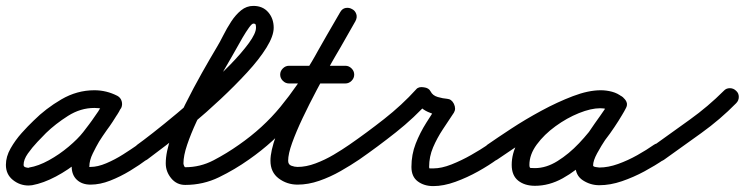

<svg xmlns="http://www.w3.org/2000/svg" viewBox="-37 -593 2525 651"><path d="M361 -268Q372 -262 375.5 -250Q379 -238 374 -227Q368 -216 356 -212.5Q344 -209 333 -214Q320 -221 309.5 -224Q299 -227 283 -227Q236 -227 193.5 -200Q151 -173 119 -142Q108 -131 90 -112Q72 -93 57.5 -72.5Q43 -52 43 -34Q43 -28 49 -26Q55 -24 60 -24Q61 -24 62 -25Q93 -30 128.5 -49.5Q164 -69 195.5 -95.5Q227 -122 245 -145Q266 -172 285 -198.5Q304 -225 320 -254Q327 -267 338.5 -269.5Q350 -272 360 -267Q370 -262 374.5 -251Q379 -240 373 -227Q367 -214 359 -202Q359 -202 359 -203Q360 -204 360 -204Q357 -199 354 -194.5Q351 -190 348 -185Q348 -185 348 -185Q348 -186 348 -186Q336 -167 323.5 -149.5Q311 -132 299 -113Q299 -113 299 -113Q299 -113 299 -113Q289 -96 277.5 -72.5Q266 -49 266 -29Q266 -25 265 -26Q264 -27 270 -27Q294 -27 323.5 -39.5Q353 -52 380.5 -69.5Q408 -87 428 -101Q428 -101 428 -101Q428 -101 428 -101Q438 -109 450 -107Q462 -105 469 -94Q477 -84 475 -72Q473 -60 462 -53Q437 -34 404 -14Q371 6 336.5 19.5Q302 33 270 33Q241 33 223.5 16.5Q206 0 206 -29Q206 -58 219.5 -89.5Q233 -121 249 -145Q249 -145 249 -145Q249 -145 249 -145Q260 -164 273 -182Q286 -200 298 -218Q298 -218 298 -219Q298 -219 298 -219Q301 -223 303.5 -226.5Q306 -230 308 -234Q308 -234 309 -235Q309 -236 309 -236Q314 -244 319 -253Q325 -266 337 -268.5Q349 -271 359 -265Q369 -260 374 -249Q379 -238 372 -226Q355 -194 335 -165.5Q315 -137 293 -109Q269 -79 232 -48Q195 -17 152.5 5.5Q110 28 72 35Q66 36 60 36Q30 36 6.5 17Q-17 -2 -17 -34Q-17 -62 -1 -90Q15 -118 36.5 -142Q58 -166 77 -184Q118 -225 171 -256Q224 -287 283 -287Q324 -287 361 -268Q361 -268 361 -268Q361 -268 361 -268Z M462 -52Q452 -45 440 -47.5Q428 -50 420 -60Q413 -70 415.5 -82Q418 -94 428 -102Q445 -114 481.5 -142.5Q518 -171 563.5 -209Q609 -247 656 -289.5Q703 -332 742.5 -372.5Q782 -413 806.5 -446.5Q831 -480 831 -499Q831 -505 830 -509Q829 -513 822 -513Q817 -513 807 -499Q797 -485 785.5 -465.5Q774 -446 764 -427.5Q754 -409 749 -401Q735 -376 714 -340.5Q693 -305 671 -264Q649 -223 629.5 -181Q610 -139 597.5 -102Q585 -65 585 -39Q585 -36 587 -31Q589 -26 591 -26Q642 -26 687 -49.5Q732 -73 773 -102Q773 -102 773 -102Q773 -102 773 -102Q783 -109 795 -106.5Q807 -104 815 -94Q822 -84 819.5 -72Q817 -60 807 -52Q759 -18 705.5 8Q652 34 591 34Q562 34 543.5 11.5Q525 -11 525 -39Q525 -78 544 -130.5Q563 -183 591 -239Q619 -295 647.5 -345.5Q676 -396 697 -431Q708 -449 720 -473Q732 -497 747 -520Q762 -543 780.5 -558Q799 -573 822 -573Q854 -573 872.5 -551.5Q891 -530 891 -499Q891 -471 866.5 -431.5Q842 -392 801 -347.5Q760 -303 711.5 -257.5Q663 -212 614.5 -171.5Q566 -131 525.5 -100Q485 -69 462 -52Q462 -52 462 -52Q462 -52 462 -52Z M807 -52Q797 -45 785 -47.5Q773 -50 765 -60Q758 -70 760.5 -82Q763 -94 773 -102Q855 -159 914 -231Q973 -303 1020.5 -384.5Q1068 -466 1116 -551Q1123 -564 1135 -566Q1147 -568 1157 -562Q1167 -557 1171 -545.5Q1175 -534 1168 -521Q1157 -501 1135.5 -464.5Q1114 -428 1088.5 -382.5Q1063 -337 1037 -288Q1011 -239 989 -192.5Q967 -146 953.5 -108.5Q940 -71 940 -48Q940 -35 951 -31Q962 -27 972 -27Q1001 -27 1033 -39Q1065 -51 1094.5 -68.5Q1124 -86 1147 -102Q1157 -109 1169 -106.5Q1181 -104 1189 -94Q1196 -84 1193.5 -72Q1191 -60 1181 -52Q1153 -33 1118 -13Q1083 7 1045.5 20Q1008 33 972 33Q936 33 908 12Q880 -9 880 -48Q880 -81 899 -133Q918 -185 947.5 -245Q977 -305 1009.5 -364Q1042 -423 1070.5 -472.5Q1099 -522 1116 -551Q1123 -564 1135 -566Q1147 -568 1157 -562Q1167 -557 1171 -545.5Q1175 -534 1168 -521Q1118 -432 1067.5 -347Q1017 -262 955 -187Q893 -112 807 -52Q807 -52 807 -52Q807 -52 807 -52ZM943 -310Q931 -310 922 -319Q913 -328 913 -340Q913 -352 922 -361Q931 -370 943 -370Q991 -370 1038.5 -370Q1086 -370 1134 -370Q1134 -370 1134 -370Q1134 -370 1134 -370Q1146 -370 1155 -361Q1164 -352 1164 -340Q1164 -328 1155 -319Q1146 -310 1134 -310Q1086 -310 1038.5 -310Q991 -310 943 -310Q943 -310 943 -310Q943 -310 943 -310Z M1181 -52Q1171 -45 1158.5 -47.5Q1146 -50 1139 -60Q1132 -70 1134.5 -82.5Q1137 -95 1147 -102Q1205 -142 1265.5 -189.5Q1326 -237 1374 -290Q1382 -300 1400 -297Q1417 -295 1423 -283Q1430 -269 1447.5 -264Q1465 -259 1479 -258Q1494 -257 1502 -241Q1510 -224 1502 -211Q1484 -184 1464.5 -154.5Q1445 -125 1431.5 -93.5Q1418 -62 1418 -27Q1418 -22 1420 -22Q1422 -22 1432 -22Q1460 -22 1494 -35.5Q1528 -49 1560.5 -67.5Q1593 -86 1615 -101Q1625 -109 1637 -107Q1649 -105 1656 -94Q1664 -84 1662 -72Q1660 -60 1649 -53Q1622 -33 1584.5 -12Q1547 9 1507 23.5Q1467 38 1432 38Q1401 38 1379.5 22Q1358 6 1358 -27Q1358 -69 1372.5 -106Q1387 -143 1408.5 -177Q1430 -211 1452 -245Q1456 -251 1463 -244.5Q1470 -238 1475 -227Q1481 -217 1482 -207.5Q1483 -198 1475 -198Q1444 -200 1414 -213.5Q1384 -227 1369 -257Q1366 -263 1375 -264.5Q1384 -266 1395 -264Q1406 -263 1414.5 -259Q1423 -255 1418 -250Q1368 -194 1305.5 -144.5Q1243 -95 1181 -52Q1181 -52 1181 -52Q1181 -52 1181 -52Z M1607 -60Q1600 -70 1602.5 -82Q1605 -94 1615 -102Q1648 -125 1696 -156.5Q1744 -188 1798.5 -217.5Q1853 -247 1905.5 -267Q1958 -287 2000 -287Q2019 -287 2038 -282Q2057 -277 2072 -265Q2084 -257 2085 -245.5Q2086 -234 2080 -225Q2074 -216 2063 -212Q2052 -208 2040 -215Q2021 -226 1998 -226Q1967 -226 1926 -209.5Q1885 -193 1846.5 -165Q1808 -137 1783 -103Q1758 -69 1758 -34Q1758 -24 1762 -23.5Q1766 -23 1777 -23Q1815 -23 1853.5 -47Q1892 -71 1926.5 -107.5Q1961 -144 1988 -183Q2015 -222 2032 -252Q2039 -266 2051 -268Q2063 -270 2072 -264Q2082 -259 2087 -248Q2092 -237 2084 -224Q2075 -206 2057 -180.5Q2039 -155 2020 -126.5Q2001 -98 1987.5 -73Q1974 -48 1974 -32Q1974 -28 1983.5 -26.5Q1993 -25 1995 -25Q2025 -25 2058.5 -37Q2092 -49 2124 -67Q2156 -85 2180 -102Q2180 -102 2180 -102Q2180 -102 2180 -102Q2190 -109 2202 -106.5Q2214 -104 2222 -94Q2229 -84 2226.5 -72Q2224 -60 2214 -52Q2185 -32 2148 -12Q2111 8 2071.5 21.5Q2032 35 1995 35Q1965 35 1939.5 18.5Q1914 2 1914 -32Q1914 -59 1927 -87.5Q1940 -116 1959.5 -145Q1979 -174 1998.5 -201Q2018 -228 2032 -252Q2039 -266 2051 -268Q2063 -270 2072 -264Q2082 -259 2087 -248Q2092 -237 2084 -224Q2063 -185 2031 -140Q1999 -95 1958 -54.5Q1917 -14 1871 11.5Q1825 37 1777 37Q1742 37 1720 19.5Q1698 2 1698 -34Q1698 -72 1717.5 -108.5Q1737 -145 1769.5 -177Q1802 -209 1841.5 -233.5Q1881 -258 1922 -272Q1963 -286 1998 -286Q2037 -286 2070 -267Q2082 -260 2083 -248Q2084 -236 2078 -226Q2072 -217 2060.5 -212.5Q2049 -208 2038 -217Q2029 -222 2019 -224.5Q2009 -227 2000 -227Q1973 -227 1936.5 -214Q1900 -201 1859 -180Q1818 -159 1778 -135.5Q1738 -112 1704.5 -89.5Q1671 -67 1649 -52Q1639 -45 1627 -47.5Q1615 -50 1607 -60Z M2173 -58Q2165 -68 2167 -80.5Q2169 -93 2180 -100Q2240 -143 2302 -187.5Q2364 -232 2417 -285Q2417 -285 2417 -285Q2417 -285 2417 -285Q2425 -294 2437.5 -294Q2450 -294 2459 -285Q2468 -277 2468 -264.5Q2468 -252 2459 -243Q2405 -188 2341 -142Q2277 -96 2214 -51Q2204 -44 2192 -46Q2180 -48 2173 -58Z"/></svg>

Font: FRB American Cursive Guidelines
Style: Bold Italic
Weight: 700
Italic angle: -25°
Version: Version 2.0;Modular Font Editor K font №1